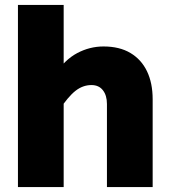

<svg xmlns="http://www.w3.org/2000/svg" viewBox="-20 -761 690 781"><path d="M415 0V-338Q415 -373 398.5 -394Q382 -415 352 -415Q317 -415 287 -391.5Q257 -368 220 -312L202 -456Q243 -518 294 -545Q345 -572 401 -572Q466 -572 510.5 -545.5Q555 -519 578 -471Q601 -423 601 -357V0ZM53 0V-741H239V0Z"/></svg>

Font: Azeret Mono ExtraBold
Style: Regular
Weight: 800
Designer: Martin Vácha
Foundry: Displaay
Version: Version 1.002